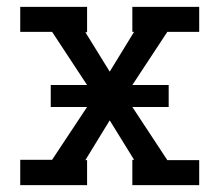

<svg xmlns="http://www.w3.org/2000/svg" viewBox="-20 -540 640 560"><path d="M234 0H39V-74H132L234 -228H128V-292H234L132 -447H39V-520H234V-446H229L300 -331L371 -447H366V-520H561V-447H468L366 -292H472V-228H366L468 -73H561V0H366V-74H371L300 -189L229 -73H234Z"/></svg>

Font: Iosevka Etoile
Style: Regular
Weight: 400
Designer: Belleve Invis
Foundry: Belleve Invis
Version: Version 33.2.4